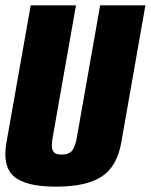

<svg xmlns="http://www.w3.org/2000/svg" viewBox="-30 -695 565 719"><path d="M180 4Q66.5 4 22.5 -34Q-21.5 -72 -6 -160.5L85 -675H254.5L167.5 -181.5Q161 -146 167.8 -131Q174.5 -116 201 -116Q228 -116 240 -131Q252 -146 258 -181.5L345 -675H514.5L424 -160.5Q408.5 -72 351 -34Q293.5 4 180 4Z"/></svg>

Font: Anybody Condensed ExtraBold
Style: Italic
Weight: 800
Width: 3
Italic angle: -10°
Designer: Tyler Finck
Foundry: Etcetera Type Company
Version: Version 1.010; ttfautohint (v1.8.3) -l 8 -r 50 -G 200 -x 14 